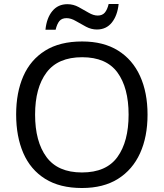

<svg xmlns="http://www.w3.org/2000/svg" viewBox="-20 -933 821 963"><path d="M720 -358Q720 -247 682.5 -164.5Q645 -82 572 -36Q499 10 391 10Q280 10 206.5 -36Q133 -82 97 -165Q61 -248 61 -359Q61 -469 97 -551Q133 -633 206.5 -679Q280 -725 392 -725Q499 -725 572 -679.5Q645 -634 682.5 -551.5Q720 -469 720 -358ZM156 -358Q156 -223 213 -145.5Q270 -68 391 -68Q513 -68 569 -145.5Q625 -223 625 -358Q625 -493 569 -569.5Q513 -646 392 -646Q271 -646 213.5 -569.5Q156 -493 156 -358ZM208 -784Q214 -843 242.5 -877.5Q271 -912 318 -912Q348 -912 374.5 -897.5Q401 -883 425 -869Q449 -855 470 -855Q493 -855 505.5 -869.5Q518 -884 525 -913H575Q569 -855 541 -820Q513 -785 466 -785Q438 -785 411.5 -799Q385 -813 360.5 -827.5Q336 -842 314 -842Q290 -842 278 -827.5Q266 -813 259 -784Z"/></svg>

Font: Noto Sans Old Persian
Style: Regular
Weight: 400
Designer: Monotype Design Team
Foundry: Monotype Imaging Inc.
Version: Version 2.001; ttfautohint (v1.8.4.7-5d5b)